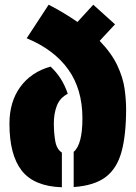

<svg xmlns="http://www.w3.org/2000/svg" viewBox="-20 -783 574 813"><path d="M93 -621 186 -763Q221 -745 251.5 -726.5Q282 -708 308 -690L375 -763L467 -680L402 -610Q453 -557 477 -505.5Q501 -454 507.5 -407.5Q514 -361 514 -321Q514 -211 494.5 -140Q475 -69 427 -33Q379 3 292 9V-140Q329 -171 329 -282Q329 -405 269 -489Q209 -573 93 -621ZM267 -386Q234 -369 221 -336Q208 -303 208 -261Q208 -220 214 -185.5Q220 -151 242 -137V10Q124 6 72 -60.5Q20 -127 20 -259Q20 -352 66 -415Q112 -478 194 -501Q217 -480 235.5 -452Q254 -424 267 -386Z"/></svg>

Font: Protest Guerrilla
Style: Regular
Weight: 400
Designer: Octavio Pardo
Foundry: Ashler Design
Version: Version 2.005; ttfautohint (v1.8.4.7-5d5b)